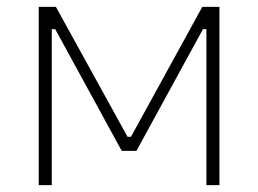

<svg xmlns="http://www.w3.org/2000/svg" viewBox="-20 -540 753 560"><path d="M93 0H131V-455H141L335 -100H378L572 -455H582V0H620V-520H570L362 -141H352L143 -520H93Z"/></svg>

Font: Fixel Display ExtraLight
Style: Regular
Weight: 200
Designer: AlfaBravo + MacPaw
Foundry: Kyrylo Tkachov, Marchela Mozhyna, Serhii Makarenko, Maria Weinstein, Zakhar Kryvoshyya
Version: Version 1.211